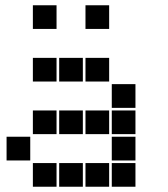

<svg xmlns="http://www.w3.org/2000/svg" viewBox="-20 -715 640 730"><path d="M106 -695Q105 -695 105 -695Q105 -695 105 -694V-606Q105 -605 105 -605Q105 -605 106 -605H194Q195 -605 195 -605Q195 -605 195 -606V-694Q195 -695 195 -695Q195 -695 194 -695ZM306 -695Q305 -695 305 -695Q305 -695 305 -694V-606Q305 -605 305 -605Q305 -605 306 -605H394Q395 -605 395 -605Q395 -605 395 -606V-694Q395 -695 395 -695Q395 -695 394 -695ZM106 -495Q105 -495 105 -495Q105 -495 105 -494V-406Q105 -405 105 -405Q105 -405 106 -405H194Q195 -405 195 -405Q195 -405 195 -406V-494Q195 -495 195 -495Q195 -495 194 -495ZM206 -495Q205 -495 205 -495Q205 -495 205 -494V-406Q205 -405 205 -405Q205 -405 206 -405H294Q295 -405 295 -405Q295 -405 295 -406V-494Q295 -495 295 -495Q295 -495 294 -495ZM306 -495Q305 -495 305 -495Q305 -495 305 -494V-406Q305 -405 305 -405Q305 -405 306 -405H394Q395 -405 395 -405Q395 -405 395 -406V-494Q395 -495 395 -495Q395 -495 394 -495ZM406 -395Q405 -395 405 -395Q405 -395 405 -394V-306Q405 -305 405 -305Q405 -305 406 -305H494Q495 -305 495 -305Q495 -305 495 -306V-394Q495 -395 495 -395Q495 -395 494 -395ZM106 -295Q105 -295 105 -295Q105 -295 105 -294V-206Q105 -205 105 -205Q105 -205 106 -205H194Q195 -205 195 -205Q195 -205 195 -206V-294Q195 -295 195 -295Q195 -295 194 -295ZM206 -295Q205 -295 205 -295Q205 -295 205 -294V-206Q205 -205 205 -205Q205 -205 206 -205H294Q295 -205 295 -205Q295 -205 295 -206V-294Q295 -295 295 -295Q295 -295 294 -295ZM306 -295Q305 -295 305 -295Q305 -295 305 -294V-206Q305 -205 305 -205Q305 -205 306 -205H394Q395 -205 395 -205Q395 -205 395 -206V-294Q395 -295 395 -295Q395 -295 394 -295ZM406 -295Q405 -295 405 -295Q405 -295 405 -294V-206Q405 -205 405 -205Q405 -205 406 -205H494Q495 -205 495 -205Q495 -205 495 -206V-294Q495 -295 495 -295Q495 -295 494 -295ZM6 -195Q5 -195 5 -195Q5 -195 5 -194V-106Q5 -105 5 -105Q5 -105 6 -105H94Q95 -105 95 -105Q95 -105 95 -106V-194Q95 -195 95 -195Q95 -195 94 -195ZM406 -195Q405 -195 405 -195Q405 -195 405 -194V-106Q405 -105 405 -105Q405 -105 406 -105H494Q495 -105 495 -105Q495 -105 495 -106V-194Q495 -195 495 -195Q495 -195 494 -195ZM106 -95Q105 -95 105 -95Q105 -95 105 -94V-6Q105 -5 105 -5Q105 -5 106 -5H194Q195 -5 195 -5Q195 -5 195 -6V-94Q195 -95 195 -95Q195 -95 194 -95ZM206 -95Q205 -95 205 -95Q205 -95 205 -94V-6Q205 -5 205 -5Q205 -5 206 -5H294Q295 -5 295 -5Q295 -5 295 -6V-94Q295 -95 295 -95Q295 -95 294 -95ZM306 -95Q305 -95 305 -95Q305 -95 305 -94V-6Q305 -5 305 -5Q305 -5 306 -5H394Q395 -5 395 -5Q395 -5 395 -6V-94Q395 -95 395 -95Q395 -95 394 -95ZM406 -95Q405 -95 405 -95Q405 -95 405 -94V-6Q405 -5 405 -5Q405 -5 406 -5H494Q495 -5 495 -5Q495 -5 495 -6V-94Q495 -95 495 -95Q495 -95 494 -95Z"/></svg>

Font: Doto Black
Style: Regular
Weight: 900
Monospace: yes
Version: Version 1.000